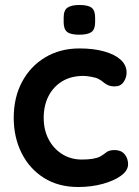

<svg xmlns="http://www.w3.org/2000/svg" viewBox="-20 -739 555 769"><path d="M298 -545Q355 -545 397.5 -533Q440 -521 463.5 -499.5Q487 -478 487 -448Q487 -428 475 -410.5Q463 -393 440 -393Q424 -393 413.5 -397.5Q403 -402 395 -409Q387 -416 376 -422Q366 -428 345.5 -431.5Q325 -435 315 -435Q264 -435 228.5 -413Q193 -391 174 -353.5Q155 -316 155 -267Q155 -219 174.5 -181.5Q194 -144 228.5 -122Q263 -100 308 -100Q333 -100 351 -103Q369 -106 381 -112Q395 -120 406 -129Q417 -138 439 -138Q465 -138 479 -121.5Q493 -105 493 -81Q493 -56 465 -35.5Q437 -15 391.5 -2.5Q346 10 293 10Q214 10 156 -26.5Q98 -63 66.5 -126Q35 -189 35 -267Q35 -349 68.5 -411.5Q102 -474 161.5 -509.5Q221 -545 298 -545ZM297 -600Q263 -600 249 -611Q235 -622 235 -650V-669Q235 -698 250.5 -708.5Q266 -719 298 -719Q333 -719 347 -708Q361 -697 361 -669V-650Q361 -621 346 -610.5Q331 -600 297 -600Z"/></svg>

Font: Quicksand Variable Light
Style: Regular
Weight: 300
Designer: Andrew Paglinawan
Foundry: Andrew Paglinawan
Version: Version 3.004